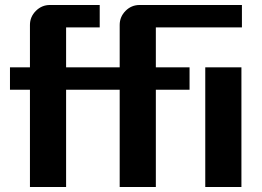

<svg xmlns="http://www.w3.org/2000/svg" viewBox="-20 -750 1050 770"><path d="M948.2 0H803.2V-480H948.2ZM950.2 -640.1H605V-480H740.2V-390.1H605V0H460V-390.1H245.1V0H100.1V-390.1H20V-480H100.1V-649.9Q100.1 -682.6 123.8 -706.3Q147.5 -730 180.2 -730H379.9V-640.1H245.1V-480H460V-649.9Q460 -682.6 483.4 -706.3Q506.8 -730 540 -730H950.2Z"/></svg>

Font: Laconic
Style: Bold
Weight: 700
Designer: Robby Woodard
Version: Version 1.000